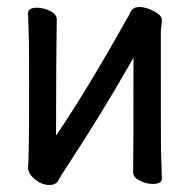

<svg xmlns="http://www.w3.org/2000/svg" viewBox="-20 -509 540 548"><path d="M121 19Q100 19 80 3Q60 -13 60 -31Q63 -61 63 -225Q63 -374 62.5 -395Q62 -416 61 -438.5Q60 -461 60 -471Q60 -487 86 -487Q103 -487 122.5 -478Q142 -469 142 -453Q140 -335 140 -122Q231 -256 344 -459Q346 -460 352.5 -474.5Q359 -489 378 -489Q389 -489 403.5 -484Q418 -479 430 -470.5Q442 -462 442 -452Q442 -441 440.5 -434.5Q439 -428 439 -415Q439 -100 439.5 -79.5Q440 -59 441 -35Q442 -11 442 1Q442 16 415 16Q399 16 379.5 7Q360 -2 360 -18Q361 -81 361 -344Q264 -174 164 -23Q155 -10 147.5 4.5Q140 19 121 19Z"/></svg>

Font: LXGW WenKai Mono TC
Style: Bold
Weight: 700
Designer: LXGW / Fontworks Inc.
Foundry: LXGW / Fontworks Inc.
Version: Version 1.330